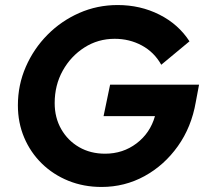

<svg xmlns="http://www.w3.org/2000/svg" viewBox="-20 -729 818 762"><path d="M383 13Q312 13 251.5 -11.5Q191 -36 146 -80Q101 -124 76 -183Q51 -242 51 -311Q51 -392 82.5 -464Q114 -536 168.5 -591Q223 -646 294.5 -677.5Q366 -709 447 -709Q537 -709 612.5 -671Q688 -633 732 -565L620 -472Q592 -522 543 -548.5Q494 -575 435 -575Q369 -575 315 -540.5Q261 -506 229 -448.5Q197 -391 197 -320Q197 -262 223 -216.5Q249 -171 294 -145Q339 -119 397 -119Q468 -119 522 -160Q576 -201 595 -268H391L417 -393H770L757 -324Q740 -225 686 -149Q632 -73 553.5 -30Q475 13 383 13Z"/></svg>

Font: Red Hat Display
Style: Bold Italic
Weight: 700
Italic angle: -12°
Designer: Pentagram, MCKL
Foundry: Pentagram, MCKL
Version: Version 1.023; ttfautohint (v1.8.3)